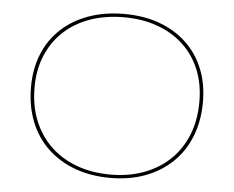

<svg xmlns="http://www.w3.org/2000/svg" viewBox="-52 -784 1048 861"><g transform="rotate(5 472.0 -354.0)"><path d="M474 -723Q561 -723 631.5 -697.5Q702 -672 753 -624.5Q804 -577 831.5 -510Q859 -443 859 -360Q859 -275 831.5 -205.5Q804 -136 753 -87Q702 -38 631.5 -11.5Q561 15 474 15Q386 15 314.5 -11.5Q243 -38 191.5 -87Q140 -136 112.5 -205.5Q85 -275 85 -360Q85 -443 112.5 -510Q140 -577 191.5 -624.5Q243 -672 314.5 -697.5Q386 -723 474 -723ZM474 -708Q390 -708 321 -683.5Q252 -659 203 -613Q154 -567 127.5 -503Q101 -439 101 -360Q101 -278 127.5 -212Q154 -146 203 -98.5Q252 -51 321 -25.5Q390 0 474 0Q557 0 625 -25.5Q693 -51 742 -98.5Q791 -146 817 -212Q843 -278 843 -360Q843 -439 817 -503Q791 -567 742 -613Q693 -659 625 -683.5Q557 -708 474 -708Z"/></g></svg>

Font: Kalnia SemiExpanded Thin
Style: Regular
Weight: 250
Width: 6
Designer: Frida Medrano
Foundry: Frida Medrano
Version: Version 1.105